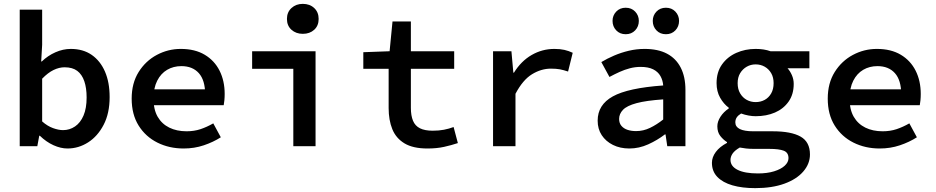

<svg xmlns="http://www.w3.org/2000/svg" viewBox="-20 -756 4840 993"><path d="M329 12Q294 12 256.5 -5Q219 -22 186 -54H183L173 0H82V-706H198V-524L193 -438H196Q227 -468 266.5 -485.5Q306 -503 346 -503Q410 -503 454.5 -472Q499 -441 523 -385.5Q547 -330 547 -254Q547 -170 516 -110.5Q485 -51 435.5 -19.5Q386 12 329 12ZM306 -83Q340 -83 368 -102Q396 -121 412 -158.5Q428 -196 428 -252Q428 -301 416 -336Q404 -371 379.5 -389.5Q355 -408 314 -408Q286 -408 257 -394Q228 -380 198 -349V-128Q225 -104 254 -93.5Q283 -83 306 -83Z M930 12Q855 12 794 -18.5Q733 -49 697 -106.5Q661 -164 661 -246Q661 -326 697 -383.5Q733 -441 791 -472Q849 -503 915 -503Q988 -503 1038.5 -473Q1089 -443 1115.5 -390.5Q1142 -338 1142 -270Q1142 -253 1140.5 -237.5Q1139 -222 1137 -212H744V-294H1063L1041 -268Q1041 -341 1008.5 -377.5Q976 -414 918 -414Q877 -414 844.5 -395Q812 -376 793 -338.5Q774 -301 774 -246Q774 -189 795.5 -152Q817 -115 855.5 -96Q894 -77 945 -77Q984 -77 1017 -88Q1050 -99 1083 -118L1122 -46Q1083 -21 1034 -4.5Q985 12 930 12Z M1497 0V-400H1284V-491H1612V0ZM1546 -581Q1511 -581 1487.5 -602Q1464 -623 1464 -658Q1464 -693 1487.5 -714.5Q1511 -736 1546 -736Q1582 -736 1605 -714.5Q1628 -693 1628 -658Q1628 -623 1605 -602Q1582 -581 1546 -581Z M2191 12Q2116 12 2072 -14.5Q2028 -41 2009 -88Q1990 -135 1990 -197V-400H1859V-486L1995 -491L2010 -645H2105V-491H2329V-400H2105V-198Q2105 -158 2116 -131.5Q2127 -105 2152 -92.5Q2177 -80 2218 -80Q2250 -80 2276 -85Q2302 -90 2326 -99L2348 -16Q2315 -5 2277 3.5Q2239 12 2191 12Z M2530 0V-491H2625L2635 -380H2638Q2675 -440 2729.5 -471.5Q2784 -503 2847 -503Q2877 -503 2899 -498Q2921 -493 2942 -483L2918 -386Q2894 -394 2875.5 -397.5Q2857 -401 2829 -401Q2779 -401 2731.5 -372Q2684 -343 2646 -271V0Z M3235 12Q3187 12 3150 -6.5Q3113 -25 3092 -57Q3071 -89 3071 -132Q3071 -214 3149.5 -257.5Q3228 -301 3410 -314Q3408 -341 3395.5 -363Q3383 -385 3358 -397.5Q3333 -410 3293 -410Q3265 -410 3238 -403Q3211 -396 3184.5 -384Q3158 -372 3132 -358L3090 -435Q3120 -453 3156 -468.5Q3192 -484 3232 -493.5Q3272 -503 3314 -503Q3383 -503 3429.5 -478.5Q3476 -454 3500.5 -406.5Q3525 -359 3525 -291V0H3431L3422 -61H3419Q3380 -31 3332.5 -9.5Q3285 12 3235 12ZM3270 -78Q3307 -78 3341.5 -94.5Q3376 -111 3410 -138V-242Q3322 -236 3272 -222.5Q3222 -209 3202 -188Q3182 -167 3182 -141Q3182 -119 3194 -105Q3206 -91 3225.5 -84.5Q3245 -78 3270 -78ZM3216 -579Q3186 -579 3167 -599Q3148 -619 3148 -648Q3148 -676 3167 -696Q3186 -716 3216 -716Q3246 -716 3265 -696Q3284 -676 3284 -648Q3284 -619 3265 -599Q3246 -579 3216 -579ZM3424 -579Q3394 -579 3375 -599Q3356 -619 3356 -648Q3356 -676 3375 -696Q3394 -716 3424 -716Q3454 -716 3473 -696Q3492 -676 3492 -648Q3492 -619 3473 -599Q3454 -579 3424 -579Z M3886 217Q3818 217 3768 202.5Q3718 188 3690 159Q3662 130 3662 86Q3662 57 3682 30Q3702 3 3740 -17V-21Q3721 -33 3705.5 -52.5Q3690 -72 3690 -103Q3690 -127 3706 -152Q3722 -177 3749 -195V-199Q3723 -218 3704.5 -250.5Q3686 -283 3686 -326Q3686 -383 3714 -422.5Q3742 -462 3788 -482.5Q3834 -503 3888 -503Q3932 -503 3965 -491H4166V-403H4053Q4066 -389 4075.5 -367.5Q4085 -346 4085 -322Q4085 -268 4058.5 -230.5Q4032 -193 3988 -174Q3944 -155 3888 -155Q3871 -155 3851.5 -158.5Q3832 -162 3813 -169Q3798 -160 3790.5 -149Q3783 -138 3783 -123Q3783 -100 3806.5 -88.5Q3830 -77 3876 -77H3976Q4072 -77 4120.5 -49.5Q4169 -22 4169 43Q4169 91 4134.5 131Q4100 171 4036.5 194Q3973 217 3886 217ZM3888 -228Q3914 -228 3935 -239.5Q3956 -251 3968.5 -273Q3981 -295 3981 -326Q3981 -356 3968.5 -377.5Q3956 -399 3935 -411Q3914 -423 3888 -423Q3863 -423 3842 -411Q3821 -399 3808 -377.5Q3795 -356 3795 -326Q3795 -295 3808 -273Q3821 -251 3842 -239.5Q3863 -228 3888 -228ZM3900 141Q3948 141 3983.5 130Q4019 119 4038.5 101Q4058 83 4058 62Q4058 33 4033.5 23.5Q4009 14 3959 14H3881Q3857 14 3839 12Q3821 10 3806 7Q3780 22 3769 38Q3758 54 3758 71Q3758 104 3795 122.5Q3832 141 3900 141Z M4530 12Q4455 12 4394 -18.5Q4333 -49 4297 -106.5Q4261 -164 4261 -246Q4261 -326 4297 -383.5Q4333 -441 4391 -472Q4449 -503 4515 -503Q4588 -503 4638.5 -473Q4689 -443 4715.5 -390.5Q4742 -338 4742 -270Q4742 -253 4740.5 -237.5Q4739 -222 4737 -212H4344V-294H4663L4641 -268Q4641 -341 4608.5 -377.5Q4576 -414 4518 -414Q4477 -414 4444.5 -395Q4412 -376 4393 -338.5Q4374 -301 4374 -246Q4374 -189 4395.5 -152Q4417 -115 4455.5 -96Q4494 -77 4545 -77Q4584 -77 4617 -88Q4650 -99 4683 -118L4722 -46Q4683 -21 4634 -4.5Q4585 12 4530 12Z"/></svg>

Font: Source Code Pro ExtraLight SemiBold
Style: Regular
Weight: 600
Monospace: yes
Version: Version 1.018;hotconv 1.0.116;makeotfexe 2.5.65601